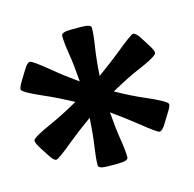

<svg xmlns="http://www.w3.org/2000/svg" viewBox="-75 -822 528 523"><g transform="rotate(-15 189.0 -560.0)"><path d="M198.2 -367.7H169.9Q142.1 -367.7 142.1 -377.4Q142.1 -396.5 147 -429.2Q151.9 -461.9 154.8 -508.3Q116.7 -481 90.3 -459.5Q44.4 -421.4 37.6 -421.4Q30.3 -421.4 20 -438L3.9 -462.9Q-6.8 -480 -6.8 -486.8Q-6.8 -495.1 53.2 -521.5Q83 -534.7 128.4 -560.1Q83 -584.5 53.2 -597.2Q-7.3 -623.5 -7.3 -631.3Q-7.3 -638.2 3.4 -655.3L19 -680.7Q29.3 -697.8 36.6 -697.8Q43.9 -697.8 89.4 -660.2Q116.2 -637.7 154.3 -610.8Q150.9 -657.7 145.5 -690.9Q140.1 -724.1 140.1 -743.2Q140.1 -753.4 168 -753.4H195.8Q224.1 -753.4 224.1 -743.7Q224.1 -724.6 218.8 -691.4Q213.4 -658.2 210.4 -611.3Q249 -639.2 275.4 -660.6Q321.8 -698.7 328.1 -698.7Q335.4 -698.7 346.2 -682.1L364.7 -652.8Q372.6 -640.1 372.6 -633.3Q372.6 -624 312 -598.6Q282.2 -585.9 236.8 -560.5Q282.7 -535.2 313 -522.5Q373 -496.6 373.5 -488.3Q373.5 -481.4 365.2 -468.8L347.2 -439.5Q336.9 -422.4 329.1 -422.4Q322.8 -422.4 276.4 -460Q249.5 -481.4 211.9 -508.3Q215.3 -462.4 220.7 -429.7Q226.1 -397 226.1 -377.9Q226.1 -367.7 198.2 -367.7Z"/></g></svg>

Font: ALMAS
Style: Bold
Weight: 700
Designer: ALMAS Font/ by Husham Jawad Kadhim, derived from the Bainsely font by/ Paul James MIller
Foundry: High-Logic / Made with FontCreator
Version: Version 1.411;September 19, 2021;FontCreator 14.0.0.2814 32-